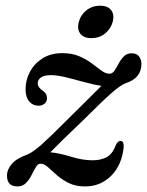

<svg xmlns="http://www.w3.org/2000/svg" viewBox="-20 -643 515 672"><path d="M413 -129Q407 -66 369.5 -28.2Q332 9.5 278 9.5Q244.5 9.5 220.5 -2.5Q196.5 -14.5 178.8 -30.2Q161 -46 147.8 -58Q134.5 -70 122.5 -70Q113 -70.5 105.8 -58.5Q98.5 -46.5 90.8 -30.8Q83 -15 71.2 -2.8Q59.5 9.5 41 9.5Q4.5 9.5 4.5 -28Q4.5 -50 21.5 -69.5Q38.5 -89 75.5 -102Q95 -110 126.8 -138.2Q158.5 -166.5 218.5 -227Q261 -269 289.8 -297.5Q318.5 -326 335 -342.5Q310.5 -346 277.8 -355Q245 -364 213 -372Q181 -380 158.5 -380Q134.5 -380 123.2 -371.8Q112 -363.5 112 -351Q112 -337.5 129.5 -325.5Q144.5 -316 144.5 -299.5Q144.5 -287.5 136 -280.2Q127.5 -273 115 -273Q95 -273 82.2 -288Q69.5 -303 69.5 -330Q69.5 -363.5 85 -392.2Q100.5 -421 129.2 -439Q158 -457 198 -457Q232.5 -457 257.8 -446Q283 -435 301.5 -421Q320 -407 334.8 -396Q349.5 -385 363 -385Q373.5 -385 380.8 -395.8Q388 -406.5 395.5 -420.8Q403 -435 413.5 -445.8Q424 -456.5 441 -456.5Q458 -456.5 466.5 -445.8Q475 -435 475 -418Q474.5 -369.5 419.5 -351.5Q402.5 -345.5 371 -318Q339.5 -290.5 276.5 -227.5Q229.5 -182.5 201.5 -155.2Q173.5 -128 156 -110Q188.5 -107 228.5 -94.5Q268.5 -82 304 -82Q334 -82 354.2 -93.5Q374.5 -105 386 -136.5Q393 -150 402 -150Q413.5 -149.5 413 -129ZM300 -509.5Q273 -509.5 261 -525.2Q249 -541 256 -566.5Q262.5 -591.5 282.8 -607.2Q303 -623 330 -623Q357.5 -623 369.2 -607.2Q381 -591.5 374.5 -566.5Q367.5 -541.5 347.5 -525.5Q327.5 -509.5 300 -509.5Z"/></svg>

Font: Fraunces 72pt S050
Style: Italic
Weight: 400
Italic angle: -16°
Version: Version 1.000; ttfautohint (v1.8.3)